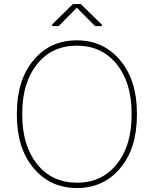

<svg xmlns="http://www.w3.org/2000/svg" viewBox="-20 -921 767 951"><path d="M63.5 0ZM484.9 -798.3V-792H450.7L360.4 -882.8L271 -792H238.8V-800.3L341.3 -900.9H380.4ZM658.2 -351.1Q658.2 -187 575.9 -88.4Q493.7 10.3 361.3 10.3Q228.5 10.3 146 -88.6Q63.5 -187.5 63.5 -351.1V-359.9Q63.5 -523.4 145.5 -622.3Q227.5 -721.2 360.4 -721.2Q492.7 -721.2 575.4 -622.3Q658.2 -523.4 658.2 -359.9ZM631.8 -360.8Q631.8 -511.7 557.9 -603.3Q483.9 -694.8 360.4 -694.8Q237.3 -694.8 163.8 -603.3Q90.3 -511.7 90.3 -360.8V-351.1Q90.3 -199.2 164.1 -107.7Q237.8 -16.1 361.3 -16.1Q484.9 -16.1 558.3 -107.7Q631.8 -199.2 631.8 -351.1Z"/></svg>

Font: TypoPRO Roboto Slab
Style: Thin
Weight: 250
Designer: Google
Version: Version 1.100263; 2013; ttfautohint (v0.94.20-1c74) -l 8 -r 